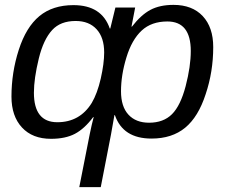

<svg xmlns="http://www.w3.org/2000/svg" viewBox="-20 -559 921 787"><path d="M691 -539Q768 -539 811 -493Q854 -447 854 -366Q854 -265 823 -173Q793 -80 739 -35.5Q685 9 601 9Q484 9 451 -87H449L435 -8L393 208H305L348 -10Q356 -49 364 -79H362Q326 -31 287 -10.5Q248 10 189 10Q113 10 70 -36.5Q27 -83 27 -163Q27 -262 57 -355Q87 -448 141.5 -493Q196 -538 281 -538Q397 -538 430 -442H432L453 -528H534L519 -450H521Q558 -498 596.5 -518.5Q635 -539 691 -539ZM666 -471Q601 -471 561 -434Q520 -396 498 -323Q476 -251 476 -185Q476 -122 506.5 -89Q537 -56 591 -56Q650 -56 685 -91Q720 -126 741 -206Q762 -287 762 -350Q762 -471 666 -471ZM215 -58Q307 -58 356 -137Q379 -176 393 -237Q407 -299 407 -344Q407 -405 376 -439Q345 -473 290 -473Q228 -473 194 -436Q158 -397 139 -319Q119 -237 119 -179Q119 -58 215 -58Z"/></svg>

Font: Libra Sans
Style: Italic
Weight: 400
Italic angle: -12°
Foundry: Context Ltd
Version: Version 1.002